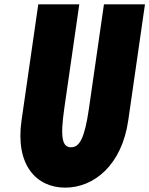

<svg xmlns="http://www.w3.org/2000/svg" viewBox="-20 -845 684 880"><path d="M644.4 -825H456.4L387.7 -348C367.8 -210 344.3 -170 305.5 -170C266.7 -170 254.7 -210 274.6 -348L343.4 -825H155.4L78.7 -293C49.3 -89 146.3 15 278.8 15C411.4 15 538.4 -89 567.8 -293Z"/></svg>

Font: Blink
Style: Obl
Weight: 400
Designer: Mew Too
Foundry: Cannot Into Space Fonts
Version: Version 001.000